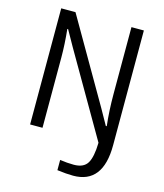

<svg xmlns="http://www.w3.org/2000/svg" viewBox="-137 -833 998 1168"><g transform="rotate(15 362.0 -248.5)"><path d="M101.6 0V-731.4H191.4L494.1 -208L548.8 -110.4H554.7Q543.9 -204.1 543.9 -311.5V-731.4H622.1V-8.8Q622.1 233.4 434.6 233.4Q393.6 233.4 334 225.6V161.1Q379.9 168 420.9 168Q483.4 168 506.8 128.9Q530.3 89.8 532.2 0L231.4 -519.5L174.8 -620.1H169.9Q179.7 -524.4 179.7 -442.4V0Z"/></g></svg>

Font: Gothic A1
Style: Regular
Weight: 400
Designer: HanYang I&C Co.,Ltd.
Foundry: HanYang I&C Co.,Ltd.
Version: Version 2.50